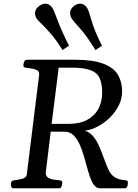

<svg xmlns="http://www.w3.org/2000/svg" viewBox="-20 -1015 742 1035"><path d="M51.3 0Q44.4 0 41.5 -7.1Q38.6 -14.2 38.6 -20.5Q38.6 -41.5 54.7 -43Q78.6 -45.4 100.6 -51.5Q122.6 -57.6 124.5 -74.2L190.9 -610.8Q193.4 -628.4 180.7 -635.7Q168 -643.1 150.6 -645.3Q133.3 -647.5 119.6 -649.9Q106 -652.3 106 -660.2Q106 -671.4 110.1 -682.1Q114.3 -692.9 126.5 -692.9H382.3Q480.5 -692.9 536.4 -671.9Q592.3 -650.9 615.2 -612.5Q638.2 -574.2 638.2 -521Q638.2 -482.9 620.4 -447Q602.5 -411.1 573 -381.8Q543.5 -352.5 508.1 -333.7Q472.7 -314.9 438 -310.5Q464.4 -301.8 482.4 -280Q500.5 -258.3 513.7 -228.5Q526.9 -198.7 538.6 -165.8Q550.3 -132.8 564 -102.1Q577.6 -71.3 601.1 -58.1Q624.5 -44.9 654.8 -43.5Q663.1 -43 666.3 -40Q669.4 -37.1 669.4 -30.8Q669.4 -30.8 668.9 -22.9Q668.5 -15.1 665 -7.6Q661.6 0 651.9 0H516.6Q505.4 0 493.9 -10.3Q482.4 -20.5 477.1 -32.2Q464.4 -59.1 454.3 -94.7Q444.3 -130.4 434.1 -167.2Q423.8 -204.1 409.9 -235.4Q396 -266.6 376.2 -285.9Q356.4 -305.2 327.1 -305.2H253.4L226.6 -84Q226.6 -65.9 239 -57.6Q251.5 -49.3 269 -46.9Q286.6 -44.4 300.8 -43Q315.9 -41.5 315.9 -32.2Q315.9 -30.8 314.9 -22.9Q314 -15.1 310.5 -7.6Q307.1 0 297.9 0ZM258.3 -347.2H350.1Q409.2 -347.2 449.5 -368.7Q489.7 -390.1 510.3 -428Q530.8 -465.8 530.8 -514.6Q530.8 -566.4 516.1 -595.9Q501.5 -625.5 464.8 -637.9Q428.2 -650.4 362.8 -650.4H296.4ZM316.9 -745.1Q285.2 -796.9 255.4 -831.3Q225.6 -865.7 204.6 -885.7Q183.6 -905.8 178.2 -914.1Q168.9 -929.2 168.9 -943.8Q168.9 -955.1 174.6 -965.1Q180.2 -975.1 193.4 -984.4Q209 -995.1 224.1 -995.1Q237.3 -995.1 247.3 -988Q257.3 -981 263.2 -971.2Q271 -958.5 291.5 -902.8Q312 -847.2 352.1 -768.6ZM494.6 -745.1Q446.8 -822.8 410.9 -862.1Q375 -901.4 367.2 -914.1Q357.9 -929.2 357.9 -944.8Q357.9 -955.6 363.3 -965.6Q368.7 -975.6 380.9 -984.4Q395.5 -995.1 411.1 -995.1Q424.3 -995.1 434.3 -988Q444.3 -981 450.2 -971.2Q458 -959 473.9 -903.1Q489.7 -847.2 529.8 -768.6Z"/></svg>

Font: Gelasio
Style: Italic
Weight: 400
Italic angle: -8.5°
Designer: Eben Sorkin
Foundry: Eben Sorkin
Version: Version 1.008